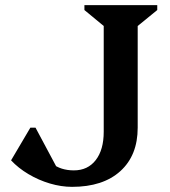

<svg xmlns="http://www.w3.org/2000/svg" viewBox="-20 -710 659 746"><path d="M260 16Q218 16 174 3Q130 -10 90.5 -33.5Q51 -57 23 -87L98 -214H118L211 -40H116V-166Q148 -102 182 -75Q216 -48 267 -48Q321 -48 352 -88Q383 -128 383 -198V-609L308 -671V-690H591V-671L515 -609V-214Q515 -106 447.5 -45Q380 16 260 16Z"/></svg>

Font: Platypi Light Medium
Style: Regular
Weight: 500
Version: Version 1.200